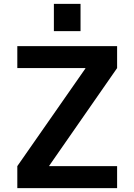

<svg xmlns="http://www.w3.org/2000/svg" viewBox="-20 -967 691 987"><path d="M257 -807V-947H394V-807ZM69 -730H582V-617L233 -115V-113H582V0H69V-113L419 -615V-617H69Z"/></svg>

Font: M PLUS 1p
Style: Bold
Weight: 700
Version: Version 1.062